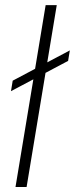

<svg xmlns="http://www.w3.org/2000/svg" viewBox="-20 -748 299 768"><path d="M207 -727.5 86.4 0H42L162.6 -727.5ZM23.9 -383.3 30.8 -425.3 259.3 -546.4 252.4 -504.4Z"/></svg>

Font: Inter 16pt ExtraLight
Style: Italic
Weight: 250
Italic angle: -9.3988°
Version: Version 4.001;git-66647c0bb